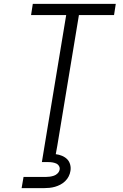

<svg xmlns="http://www.w3.org/2000/svg" viewBox="-20 -755 640 995"><path d="M211 0 323 -677H141L150 -735H580L571 -677H389L277 0ZM92 220 102 162H217Q228 162 238.5 160.5Q249 159 259.5 155.5Q270 152 278.5 143.5Q287 135 289 124Q291 114 285.5 105Q280 96 270.5 92Q261 88 251 86.5Q241 85 230 85H197L211 0H277L269 44Q286 46 301.5 52.5Q317 59 328 70Q339 81 343.5 97.5Q348 114 345 131Q343 145 336 159Q329 173 317.5 184Q306 195 292.5 202Q279 209 265 213Q251 217 236 218.5Q221 220 207 220Z"/></svg>

Font: Iosevka Aile Light Oblique
Style: Regular
Weight: 300
Italic angle: -9°
Designer: Belleve Invis
Foundry: Belleve Invis
Version: Version 31.1.0; ttfautohint (v1.8.4)